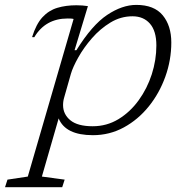

<svg xmlns="http://www.w3.org/2000/svg" viewBox="-92 -542 758 784"><path d="M172 191.5 162 222.5H-71.5L-61.5 191.5L21.5 179L208.5 -464.5Q203.5 -466 197 -466.2Q190.5 -466.5 184.5 -466.5Q93.5 -466.5 48 -390L39 -390.5Q55.5 -443.5 81.2 -471.5Q107 -499.5 142 -510Q177 -520.5 220 -520.5Q245 -520.5 267 -517L212.5 -337H220Q284 -440 345.5 -481Q407 -522 464.5 -522Q537.5 -522 572.5 -479.5Q607.5 -437 607.5 -368.5Q607.5 -297 583.2 -229.2Q559 -161.5 515.5 -107.5Q472 -53.5 413.8 -21.8Q355.5 10 287.5 10Q175.5 10 147.5 -58.5L79 179ZM170.5 -145.5Q165.5 -129.5 165.5 -113Q165.5 -75.5 195.2 -51Q225 -26.5 286.5 -26.5Q344 -26.5 391.8 -55.5Q439.5 -84.5 474.2 -132.5Q509 -180.5 527.8 -238.8Q546.5 -297 546.5 -356.5Q546.5 -415.5 520.2 -445.5Q494 -475.5 449 -475.5Q401 -475.5 359 -450Q317 -424.5 283.5 -386Q250 -347.5 227.8 -307.8Q205.5 -268 197.5 -240.5Z"/></svg>

Font: Newsreader Caption Light
Style: Italic
Weight: 300
Italic angle: -17°
Designer: Hugues Gentile
Foundry: Production Type
Version: Version 1.001